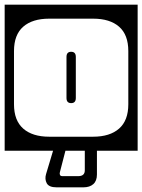

<svg xmlns="http://www.w3.org/2000/svg" viewBox="-40 -626 610 823"><path d="M-20 -606H550V20H375.5V122Q375.5 149.5 360 163.2Q344.5 177 317.5 177H202.5Q169.5 177 160.2 159.2Q151 141.5 157.5 120L187.5 20H-20ZM171 -546Q99 -546 59.5 -511.5Q20 -477 20 -407V-179Q20 -109.5 59.5 -74.8Q99 -40 171 -40H359Q431 -40 470.5 -74.8Q510 -109.5 510 -179V-407Q510 -477 470.5 -511.5Q431 -546 359 -546ZM285 -206Q285 -184 265 -184Q245 -184 245 -206V-382Q245 -404 265 -404Q285 -404 285 -382ZM323.5 104V20H240.5L216.5 113Q215 119 217.2 124Q219.5 129 227.5 129H295.5Q323.5 129 323.5 104Z"/></svg>

Font: Honk Rounded
Style: Regular
Weight: 400
Designer: Noopur Datye & Yesha Goshar
Foundry: Ek Type
Version: Version 1.000